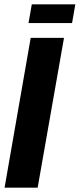

<svg xmlns="http://www.w3.org/2000/svg" viewBox="-20 -862 366 882"><path d="M1 0 121 -688H274L153 0ZM111 -756 126 -842H326L311 -756Z"/></svg>

Font: Archivo ExtraCondensed ExtraBold
Style: Italic
Weight: 800
Width: 2
Italic angle: -10°
Designer: Hector Gatti
Foundry: Omnibus-Type
Version: Version 2.001